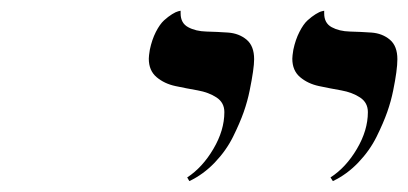

<svg xmlns="http://www.w3.org/2000/svg" viewBox="-20 -579 757 356"><path d="M597.2 -243.2 592.8 -250Q621.6 -268.6 641.8 -303Q662.1 -337.4 662.1 -371.1Q662.1 -388.7 647.7 -398.2Q633.3 -407.7 612.8 -411.4Q592.3 -415 571.5 -419.4Q550.8 -423.8 536.4 -436Q522 -448.2 522 -470.2Q522 -475.1 523.9 -486.8Q527.8 -505.4 535.2 -519.8Q542.5 -534.2 550.3 -541.3Q558.1 -548.3 565.2 -552.7Q572.3 -557.1 576.7 -558.1L581.1 -559.1V-554.2Q581.1 -536.1 595 -528.6Q608.9 -521 628.9 -520.5Q648.9 -520 668.9 -518.6Q689 -517.1 702.9 -505.4Q716.8 -493.7 716.8 -469.2Q716.8 -449.2 709 -411.1Q705.1 -391.6 698 -371.3Q690.9 -351.1 678.2 -325.4Q665.5 -299.8 644.3 -277.6Q623 -255.4 597.2 -243.2ZM331.1 -243.2 327.1 -250Q355.5 -268.6 375.7 -303Q396 -337.4 396 -371.1Q396 -388.7 381.6 -398.2Q367.2 -407.7 346.7 -411.4Q326.2 -415 305.4 -419.4Q284.7 -423.8 270.3 -436Q255.9 -448.2 255.9 -470.2Q255.9 -475.1 257.8 -486.8Q261.7 -505.4 269 -519.8Q276.4 -534.2 284.2 -541.3Q292 -548.3 299.1 -552.7Q306.2 -557.1 310.5 -558.1L314.9 -559.1V-554.2Q314.9 -536.1 328.9 -528.6Q342.8 -521 362.8 -520.5Q382.8 -520 403.1 -518.6Q423.3 -517.1 437.3 -505.4Q451.2 -493.7 451.2 -469.2Q451.2 -451.7 442.9 -411.1Q439 -391.6 431.9 -371.3Q424.8 -351.1 412.1 -325.4Q399.4 -299.8 378.2 -277.6Q356.9 -255.4 331.1 -243.2Z"/></svg>

Font: Linear Smooth
Style: Italic
Weight: 400
Designer: Philipp H. Poll, Flanker
Foundry: Philipp H. Poll, reworked by Flanker
Version: Version 1.061 | FøM Fix